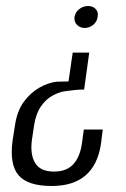

<svg xmlns="http://www.w3.org/2000/svg" viewBox="-20 -515 420 639"><path d="M277 -340 260 -217Q245 -217 230 -215.5Q215 -214 201 -212Q180 -210 157 -198Q134 -186 117 -162Q100 -138 94 -101L86 -48Q80 -1 97 27.5Q114 56 160 56Q202 56 224.5 31Q247 6 253 -40L259 -84H322L316 -36Q295 104 152 104Q72 104 41.5 68Q11 32 22 -48L30 -99Q37 -146 59.5 -176.5Q82 -207 111.5 -223.5Q141 -240 168 -243Q178 -243 188 -243.5Q198 -244 208 -244L222 -340ZM273 -495Q289 -495 298.5 -485Q308 -475 305 -459Q303 -443 290.5 -432.5Q278 -422 262 -422Q246 -422 236 -432.5Q226 -443 228 -459Q231 -475 244 -485Q257 -495 273 -495Z"/></svg>

Font: Alumni Sans
Style: Italic
Weight: 400
Italic angle: -8°
Version: Version 1.016